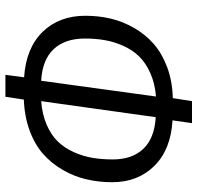

<svg xmlns="http://www.w3.org/2000/svg" viewBox="-30 -698 728 708"><g transform="rotate(90 334.0 -344.0)"><path d="M651.9 -394Q651.9 -343.8 641.1 -298.1Q630.4 -252.4 606.4 -211.2Q582.5 -169.9 547.9 -139.2Q513.2 -108.4 461.7 -89.4Q410.2 -70.3 347.2 -67.9L336.9 0H255.9L265.1 -68.8Q156.7 -76.2 97.4 -137.2Q38.1 -198.2 38.1 -294.9Q38.1 -343.8 48.8 -388.9Q59.6 -434.1 83.5 -475.3Q107.4 -516.6 142.3 -547.1Q177.2 -577.6 228.5 -596.7Q279.8 -615.7 341.8 -617.2L353 -688H434.1L423.8 -616.2Q531.7 -609.9 591.8 -549.1Q651.9 -488.3 651.9 -394ZM122.1 -293Q122.1 -219.7 161.1 -178Q200.2 -136.2 277.8 -131.8L335.9 -555.2Q287.6 -551.3 249.8 -534.4Q211.9 -517.6 188.2 -493.2Q164.6 -468.8 149.4 -435.3Q134.3 -401.9 128.2 -367.4Q122.1 -333 122.1 -293ZM353 -131.8Q402.3 -135.7 440.4 -152.3Q478.5 -168.9 502.2 -193.6Q525.9 -218.3 541 -252.2Q556.2 -286.1 562 -320.8Q567.9 -355.5 567.9 -396Q567.9 -467.3 528.8 -508.5Q489.7 -549.8 412.1 -554.2Z"/></g></svg>

Font: Fira Sans Compressed Book
Style: Italic
Weight: 350
Width: 3
Italic angle: -8°
Designer: Carrois Corporate & Edenspiekermann AG
Foundry: Carrois Corporate GbR & Edenspiekermann AG
Version: Version 4.203;PS 004.203;hotconv 1.0.88;makeotf.lib2.5.64775